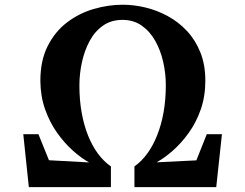

<svg xmlns="http://www.w3.org/2000/svg" viewBox="-20 -772 1012 792"><path d="M99 0 76 -218.5H138.5L182 -111L347.5 -102Q315.5 -119.5 280.5 -150.8Q245.5 -182 215.2 -224.8Q185 -267.5 166 -321.2Q147 -375 146.5 -438.5Q146.5 -522.5 176.8 -582.2Q207 -642 256.8 -679.8Q306.5 -717.5 366.8 -735Q427 -752.5 486 -752.5Q532.5 -752.5 580.2 -741Q628 -729.5 672.2 -705.5Q716.5 -681.5 751.2 -644.2Q786 -607 806.5 -556Q827 -505 827 -439Q827 -374.5 808 -320.2Q789 -266 758.2 -223.5Q727.5 -181 692.8 -150.5Q658 -120 626 -102.5L790 -110.5L833 -218.5H895.5L872 0H534.5V-85.5Q563.5 -106 587.2 -138.2Q611 -170.5 628.2 -213.8Q645.5 -257 654.8 -309.2Q664 -361.5 664 -421.5Q664 -469 653.2 -516.5Q642.5 -564 620.5 -603.2Q598.5 -642.5 564.8 -666.2Q531 -690 485.5 -690Q438.5 -690 404.8 -666.2Q371 -642.5 349.8 -603Q328.5 -563.5 318 -515.5Q307.5 -467.5 307.5 -419Q307.5 -359.5 316.8 -307.8Q326 -256 343.2 -213Q360.5 -170 384.2 -138Q408 -106 437.5 -85.5V0Z"/></svg>

Font: Merriweather 48pt Black
Style: Regular
Weight: 900
Version: Version 2.100